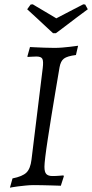

<svg xmlns="http://www.w3.org/2000/svg" viewBox="-20 -858 427 890"><path d="M256 -546Q247 -492 237 -433.5Q227 -375 218 -318.5Q209 -262 201.5 -213.5Q194 -165 190 -131.5Q186 -98 186 -85Q186 -60 195 -51Q204 -42 223 -42Q240 -42 257 -43.5Q274 -45 274 -45L276 -41L262 3Q262 3 249 2.5Q236 2 216.5 1.5Q197 1 175.5 0.5Q154 0 137 0Q119 0 99.5 2Q80 4 63.5 6Q47 8 36.5 10Q26 12 26 12L38 -31Q84 -40 102.5 -58Q121 -76 126 -118L178 -542Q182 -574 176.5 -585Q171 -596 149 -596Q139 -596 123.5 -595Q108 -594 108 -594Q108 -595 107.5 -595.5Q107 -596 107 -597L119 -640Q118 -640 138 -639Q158 -638 185.5 -637Q213 -636 232 -636Q249 -636 268 -637.5Q287 -639 303.5 -641Q320 -643 331 -644.5Q342 -646 342 -646L332 -603Q292 -598 276.5 -586.5Q261 -575 256 -546ZM387 -815Q387 -815 372 -804Q357 -793 335 -776.5Q313 -760 291 -743Q269 -726 254 -715Q239 -704 239 -704H226Q226 -704 214 -715Q202 -726 184 -743Q166 -760 148 -776.5Q130 -793 118 -804Q106 -815 106 -815L122 -837L132 -838Q132 -838 148.5 -828Q165 -818 186.5 -805.5Q208 -793 224.5 -783Q241 -773 241 -773Q241 -773 253.5 -779.5Q266 -786 285 -796Q304 -806 322.5 -815.5Q341 -825 353.5 -831.5Q366 -838 366 -838L375 -837Z"/></svg>

Font: Alegreya
Style: Italic
Weight: 400
Italic angle: -7°
Designer: Juan Pablo del Peral
Foundry: Huerta Tipografica
Version: Version 2.009